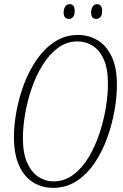

<svg xmlns="http://www.w3.org/2000/svg" viewBox="-20 -892 591 923"><path d="M235 11Q183 11 140 -15Q97 -41 72 -95.5Q47 -150 47 -234Q47 -292 59.5 -359Q72 -426 96.5 -490.5Q121 -555 158.5 -608Q196 -661 245 -692.5Q294 -724 356 -724Q404 -724 446.5 -700Q489 -676 515.5 -623Q542 -570 542 -483Q542 -427 530.5 -361Q519 -295 495.5 -229.5Q472 -164 435.5 -109.5Q399 -55 349 -22Q299 11 235 11ZM236 -20Q290 -20 332.5 -52Q375 -84 406.5 -136.5Q438 -189 458.5 -251.5Q479 -314 489 -376Q499 -438 499 -488Q499 -561 479 -606Q459 -651 425.5 -672Q392 -693 353 -693Q301 -693 259 -662Q217 -631 185 -579.5Q153 -528 132 -466.5Q111 -405 100.5 -342.5Q90 -280 90 -228Q90 -156 110.5 -110Q131 -64 164.5 -42Q198 -20 236 -20ZM443 -801Q418 -801 418 -832Q418 -849 425.5 -860.5Q433 -872 446 -872Q471 -872 471 -840Q471 -818 462 -809.5Q453 -801 443 -801ZM312 -801Q286 -801 286 -832Q286 -849 293.5 -860.5Q301 -872 315 -872Q339 -872 339 -840Q339 -818 330.5 -809.5Q322 -801 312 -801Z"/></svg>

Font: Noto Serif ExtraCondensed ExtraLight
Style: Italic
Weight: 200
Width: 2
Italic angle: -12°
Designer: Monotype Design Team
Foundry: Monotype Imaging Inc.
Version: Version 2.014; ttfautohint (v1.8.4.7-5d5b)